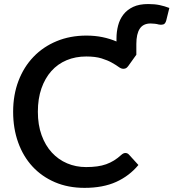

<svg xmlns="http://www.w3.org/2000/svg" viewBox="-20 -900 838 928"><path d="M649 -102.5Q605 -49.5 541.5 -20.8Q478 8 388.5 8Q309.5 8 245.8 -19.2Q182 -46.5 137 -95.2Q92 -144 67.8 -211.5Q43.5 -279 43.5 -360Q43.5 -441 69.2 -508.8Q95 -576.5 141.8 -625.2Q188.5 -674 253.8 -701Q319 -728 397.5 -728Q439 -728 475.2 -720.5Q511.5 -713 543 -699.5V-714Q543 -746.5 550.8 -776.5Q558.5 -806.5 576.5 -829.8Q594.5 -853 623.8 -866.8Q653 -880.5 696.5 -880.5Q712.5 -880.5 725.8 -879.2Q739 -878 751.2 -875.5Q763.5 -873 775 -869.5Q786.5 -866 798.5 -861.5L783.5 -801Q779 -784.5 768.8 -781.8Q758.5 -779 747.5 -781.5Q739 -784 728.5 -785.2Q718 -786.5 708 -786.5Q672 -786.5 655.5 -761.2Q639 -736 639 -687.5V-635.5L600 -581Q596 -575.5 590.8 -571.5Q585.5 -567.5 576 -567.5Q565.5 -567.5 553 -576.8Q540.5 -586 520.5 -597.2Q500.5 -608.5 470.8 -617.8Q441 -627 397 -627Q345 -627 302 -609Q259 -591 228.2 -556.5Q197.5 -522 180.2 -472.5Q163 -423 163 -360Q163 -296.5 181 -246.8Q199 -197 230.5 -162.8Q262 -128.5 304.5 -110.5Q347 -92.5 396 -92.5Q425.5 -92.5 449.2 -95.8Q473 -99 493.2 -106.2Q513.5 -113.5 531.2 -124.5Q549 -135.5 566.5 -151.5Q576.5 -160.5 586 -160.5Q596 -160.5 603 -153Z"/></svg>

Font: Lato 2
Style: Regular
Weight: 600
Designer: Lukasz Dziedzic with Adam Twardoch and Botio Nikoltchev
Foundry: tyPoland Lukasz Dziedzic
Version: Version 2.015; 2015-08-06; http://www.latofonts.com/